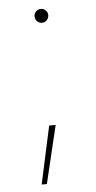

<svg xmlns="http://www.w3.org/2000/svg" viewBox="-50 -546 361 721"><g transform="rotate(-5 130.5 -185.5)"><path d="M77.6 143.6 125 -74.7H149.4L97.2 143.6ZM131.8 -461.4Q121.1 -461.4 113.5 -469.2Q106 -477.1 106 -487.8Q106 -498.5 113.5 -506.1Q121.1 -513.7 131.8 -513.7Q142.6 -513.7 150.1 -506.1Q157.7 -498.5 157.7 -487.8Q157.7 -477.1 150.1 -469.2Q142.6 -461.4 131.8 -461.4Z"/></g></svg>

Font: Inter 17pt Thin
Style: Regular
Weight: 250
Version: Version 4.001;git-66647c0bb